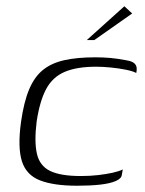

<svg xmlns="http://www.w3.org/2000/svg" viewBox="-20 -588 464 613"><path d="M226 5Q152 5 108 -12Q64 -29 50 -73Q36 -117 47 -198Q56 -262 73 -302.5Q90 -343 117.5 -365Q145 -387 186 -396Q227 -405 284 -405Q310 -405 332 -403Q354 -401 381 -396Q395 -394 403.5 -389.5Q412 -385 415 -377Q418 -369 415 -355Q404 -361 381.5 -365.5Q359 -370 333.5 -372.5Q308 -375 287 -375Q225 -375 186.5 -358.5Q148 -342 127.5 -304Q107 -266 97 -200Q89 -135 98 -96.5Q107 -58 140.5 -42Q174 -26 238 -26Q268 -26 293.5 -29Q319 -32 339.5 -36.5Q360 -41 372 -47L369 -30Q368 -18 349.5 -10Q331 -2 299.5 1.5Q268 5 226 5ZM257 -460 377 -568 402 -545 281 -460Z"/></svg>

Font: Genos Thin Light
Style: Italic
Weight: 300
Italic angle: -8°
Version: Version 1.010